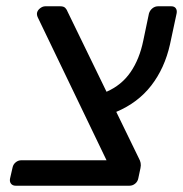

<svg xmlns="http://www.w3.org/2000/svg" viewBox="-20 -591 583 611"><path d="M12 -23 20 -58Q22 -68 30 -74.5Q38 -81 48 -81H319L102 -532Q96 -543 98 -551Q100 -559 108 -565Q116 -571 124 -571H172Q183 -571 188 -565.5Q193 -560 195 -554L319 -299Q367 -320 395.5 -361.5Q424 -403 436 -462L454 -548Q457 -558 465 -564.5Q473 -571 483 -571H525Q535 -571 539.5 -564.5Q544 -558 542 -548L521 -450Q504 -374 461.5 -319Q419 -264 350 -235L422 -87Q426 -80 427.5 -72.5Q429 -65 427 -56L420 -23Q418 -13 410 -6.5Q402 0 392 0H30Q20 0 15 -6.5Q10 -13 12 -23Z"/></svg>

Font: SVN-Rubik
Style: Italic
Weight: 400
Italic angle: -12°
Designer: Hubert and Fischer
Foundry: Hubert & Fischer
Version: Version 2.101; ttfautohint (v1.8.3)